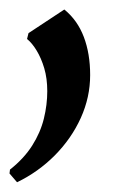

<svg xmlns="http://www.w3.org/2000/svg" viewBox="-20 -136 260 394"><path d="M15 238 -0.5 220 0.5 212Q29 189.5 46 162.8Q63 136 70 107.5Q77 79 77 51Q77 25 70.8 4Q64.5 -17 55.2 -32.2Q46 -47.5 35.5 -56L38.5 -68L112 -116.5Q139 -94.5 152 -60.2Q165 -26 165 18Q165 63.5 145.8 106Q126.5 148.5 92.5 182.8Q58.5 217 15 238Z"/></svg>

Font: Merriweather 120pt SemiBold
Style: Italic
Weight: 600
Italic angle: -7.8°
Version: Version 2.101